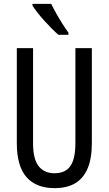

<svg xmlns="http://www.w3.org/2000/svg" viewBox="-20 -963 562 993"><path d="M455 -224Q455 -143 433 -91.5Q411 -40 368.5 -15Q326 10 262 10Q167 10 117 -47Q67 -104 67 -223V-714H151V-222Q151 -140 180 -103.5Q209 -67 262 -67Q298 -67 322 -82.5Q346 -98 358 -132.5Q370 -167 370 -223V-714H455ZM245 -943Q256 -920 271.5 -892.5Q287 -865 303.5 -839Q320 -813 334 -794V-783H282Q267 -796 248 -815Q229 -834 209.5 -855.5Q190 -877 174 -897.5Q158 -918 148 -934V-943Z"/></svg>

Font: Noto Sans Thai ExtraCondensed
Style: Regular
Weight: 400
Width: 2
Designer: Monotype Design Team
Foundry: Monotype Imaging Inc.
Version: Version 2.002